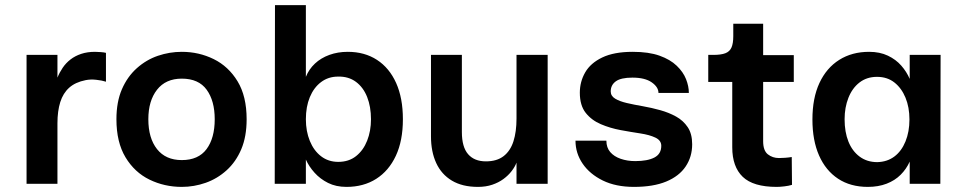

<svg xmlns="http://www.w3.org/2000/svg" viewBox="-20 -720 3769 752"><path d="M84 0V-505H205V-416Q213 -436 225.5 -454.5Q238 -473 256 -487Q274 -501 298 -509Q322 -517 352 -517Q360 -517 374 -516Q388 -515 395 -513V-400Q380 -405 357 -407.5Q334 -410 315 -406Q275 -398 251 -376.5Q227 -355 216 -320Q205 -285 205 -237V0Z M692 12Q624 12 565.5 -16.5Q507 -45 471.5 -104Q436 -163 436 -253Q436 -321 457.5 -370.5Q479 -420 516 -453Q553 -486 598.5 -501.5Q644 -517 692 -517Q759 -517 817 -488.5Q875 -460 910.5 -401.5Q946 -343 946 -253Q946 -185 925 -135.5Q904 -86 867.5 -53Q831 -20 785.5 -4Q740 12 692 12ZM692 -93Q757 -93 789 -136Q821 -179 821 -253Q821 -325 789.5 -368.5Q758 -412 692 -412Q629 -412 595 -368.5Q561 -325 561 -253Q561 -179 595 -136Q629 -93 692 -93Z M1178 -419Q1190 -449 1213.5 -471Q1237 -493 1270 -505Q1303 -517 1342 -517Q1408 -517 1456.5 -485.5Q1505 -454 1531.5 -395Q1558 -336 1558 -253Q1558 -169 1530.5 -110Q1503 -51 1453.5 -19.5Q1404 12 1337 12Q1296 12 1265 -3.5Q1234 -19 1212 -43.5Q1190 -68 1178 -95V0H1056L1057 -700H1178ZM1304 -420Q1266 -420 1237.5 -398.5Q1209 -377 1193.5 -339.5Q1178 -302 1178 -253Q1178 -206 1193.5 -168Q1209 -130 1237.5 -108Q1266 -86 1305 -86Q1346 -86 1374.5 -108.5Q1403 -131 1418 -169Q1433 -207 1433 -253Q1433 -302 1418 -340Q1403 -378 1374 -399.5Q1345 -421 1304 -420Z M2125 -505V0H2003V-83Q1997 -67 1984 -50Q1971 -33 1952 -19Q1933 -5 1908 3.5Q1883 12 1852 12Q1791 12 1750 -12.5Q1709 -37 1688.5 -81.5Q1668 -126 1668 -186V-505H1789V-203Q1789 -144 1813.5 -116Q1838 -88 1883 -88Q1926 -88 1952.5 -108.5Q1979 -129 1991 -166.5Q2003 -204 2003 -256V-505Z M2463 12Q2392 12 2341 -13Q2290 -38 2262 -79Q2234 -120 2234 -169H2355Q2355 -142 2370 -124.5Q2385 -107 2411 -98Q2437 -89 2468 -89Q2516 -89 2543 -103Q2570 -117 2570 -149Q2570 -170 2547 -181Q2524 -192 2487.5 -197.5Q2451 -203 2410.5 -210.5Q2370 -218 2333.5 -233.5Q2297 -249 2274 -278Q2251 -307 2251 -357Q2251 -400 2272 -436.5Q2293 -473 2339 -495Q2385 -517 2458 -517Q2521 -517 2563 -502Q2605 -487 2630.5 -462.5Q2656 -438 2667 -410Q2678 -382 2678 -356H2559Q2559 -379 2532.5 -397.5Q2506 -416 2457 -416Q2412 -416 2392 -401.5Q2372 -387 2372 -362Q2372 -344 2389.5 -333.5Q2407 -323 2435 -316.5Q2463 -310 2497.5 -304Q2532 -298 2566 -288.5Q2600 -279 2628 -263.5Q2656 -248 2673.5 -222Q2691 -196 2691 -155Q2691 -106 2665.5 -68Q2640 -30 2589.5 -9Q2539 12 2463 12Z M3022 12Q2930 12 2889 -27.5Q2848 -67 2848 -143V-399H2754V-505H2774Q2804 -505 2821 -511.5Q2838 -518 2845 -534Q2852 -550 2852 -578V-627H2969V-504H3089V-399H2969V-167Q2969 -130 2987.5 -115.5Q3006 -101 3031 -101Q3041 -101 3055 -102Q3069 -103 3081 -105L3082 4Q3069 8 3051.5 10Q3034 12 3022 12Z M3379 12Q3311 12 3262.5 -20Q3214 -52 3188 -111Q3162 -170 3162 -252Q3162 -336 3189.5 -395Q3217 -454 3267 -485.5Q3317 -517 3384 -517Q3426 -517 3457.5 -502Q3489 -487 3510 -463Q3531 -439 3543 -411V-505H3664L3663 0H3543V-87Q3530 -58 3507.5 -35.5Q3485 -13 3452.5 -0.5Q3420 12 3379 12ZM3416 -85Q3455 -86 3483 -107Q3511 -128 3526.5 -166Q3542 -204 3542 -252Q3542 -300 3526.5 -337.5Q3511 -375 3483 -397Q3455 -419 3415 -419Q3375 -419 3346.5 -397Q3318 -375 3303 -337Q3288 -299 3288 -253Q3288 -203 3303 -165.5Q3318 -128 3347 -106.5Q3376 -85 3416 -85Z"/></svg>

Font: Inclusive Sans SemiBold
Style: Regular
Weight: 600
Designer: Olivia King
Foundry: Olivia King
Version: Version 2.004